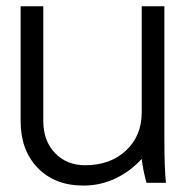

<svg xmlns="http://www.w3.org/2000/svg" viewBox="-20 -575 597 604"><path d="M502 0H440.9Q429.7 -40 425.8 -75.2Q391.1 -36.6 343.8 -13.9Q296.4 8.8 242.2 8.8Q152.8 8.8 98.9 -46.6Q44.9 -102.1 44.9 -193.8V-555.2H116.2V-193.8Q116.2 -132.3 152.8 -93.8Q189.5 -55.2 248 -55.2Q326.7 -55.2 376.2 -101.3Q425.8 -147.5 425.8 -221.2V-555.2H497.1V-140.1Q497.1 -44.9 502 0Z"/></svg>

Font: LT Superior
Style: Regular
Weight: 400
Designer: Daniel Lyons
Foundry: LyonsType
Version: Version 1.000